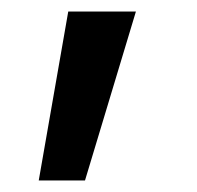

<svg xmlns="http://www.w3.org/2000/svg" viewBox="-20 -157 341 332"><path d="M127 155H47L98 -137H215Z"/></svg>

Font: 42dot Sans
Style: Bold
Weight: 700
Designer: 42dot
Version: Version 1.000